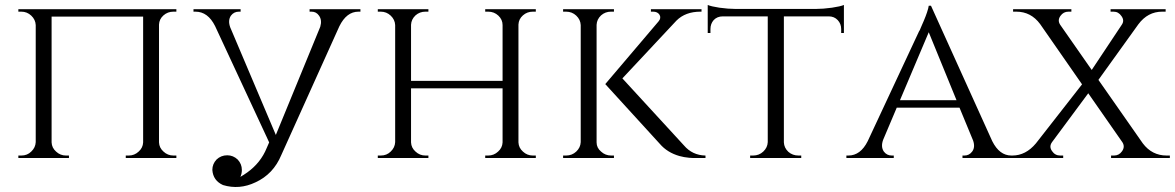

<svg xmlns="http://www.w3.org/2000/svg" viewBox="-20 -637 4736 774"><path d="M487 0V-10H499Q522 -10 539 -26Q556 -41 557 -63V-570H188V-63Q189 -41 206 -26Q223 -10 246 -10H258V0H54V-10H66Q90 -10 106 -26Q123 -42 124 -64V-536Q123 -558 106 -574Q89 -590 66 -590H54V-600H691V-590H679Q656 -590 639 -575Q622 -560 621 -538V-63Q622 -41 639 -26Q656 -10 679 -10H691V0Z M1054 -87 1053 -89 847 -532Q818 -590 768 -590H760V-600H950V-590H943Q923 -590 911 -574Q898 -555 908 -527L1092 -93L1271 -529Q1279 -556 1266 -574Q1255 -590 1236 -590H1228V-600H1433V-590H1425Q1377 -590 1348 -531L1114 -12Q1082 65 1010 98Q945 129 879 109Q839 91 836 48Q836 24 853 6Q871 -11 896 -11Q920 -11 938 6Q955 24 955 48Q955 63 949 76Q963 68 977 58Q1031 19 1055 -40L1065 -63Q1060 -75 1054 -87Z M1936 0V-10H1948Q1971 -10 1988 -26Q2005 -41 2006 -63V-281H1637V-63Q1638 -41 1655 -26Q1672 -10 1695 -10H1707V0H1503V-10H1515Q1539 -10 1555 -26Q1572 -42 1573 -64V-536Q1572 -558 1555 -574Q1538 -590 1515 -590H1503V-600H1707V-590H1695Q1672 -590 1655 -575Q1638 -559 1637 -537V-311H2006V-536Q2006 -558 1989 -574Q1972 -590 1948 -590H1936V-600H2140V-590H2128Q2105 -590 2088 -575Q2071 -560 2070 -538V-63Q2071 -41 2088 -26Q2105 -10 2128 -10H2140V0Z M2737 -51Q2771 -11 2824 -10V0H2774Q2765 -1 2758 -1Q2737 -3 2719 -8Q2670 -22 2640 -57L2420 -298L2635 -551Q2646 -564 2639 -577Q2631 -590 2613 -590H2604V-600H2808V-590H2804Q2743 -590 2707 -554L2489 -321ZM2385 -63Q2385 -41 2403 -26Q2420 -10 2444 -10H2455V0H2250V-10H2262Q2286 -10 2303 -26Q2320 -42 2321 -64V-536Q2320 -558 2303 -574Q2286 -590 2262 -590H2250V-600H2455V-590H2443Q2420 -590 2403 -575Q2386 -559 2385 -537Z M3270 -601Q3298 -601 3334 -606Q3368 -611 3382 -617V-504H3371V-520Q3371 -541 3357 -556Q3343 -571 3321 -571H3140V-63Q3141 -41 3158 -25Q3175 -10 3199 -10H3210V0H3004V-10H3016Q3040 -10 3057 -26Q3074 -42 3075 -64V-571H2894Q2871 -571 2857 -556Q2844 -541 2844 -520V-504H2833V-617Q2847 -611 2880 -606Q2916 -601 2944 -601Z M3980 -68Q4009 -10 4057 -10H4065V0H3860V-10H3868Q3887 -10 3899 -26Q3912 -43 3903 -70L3848 -203H3595L3540 -73Q3530 -45 3543 -26Q3555 -10 3575 -10H3583V0H3392V-10H3400Q3449 -10 3478 -68L3685 -511L3687 -514L3689 -518L3691 -523Q3694 -530 3697 -537L3704 -553Q3712 -572 3717 -587Q3723 -605 3724 -614H3733ZM3836 -233 3724 -507 3608 -233Z M4696 -10V0H4459V-10H4471Q4491 -10 4503 -27Q4516 -45 4505 -63L4367 -261L4221 -64Q4208 -46 4221 -28Q4233 -10 4254 -10H4266V0H4048V-10H4061Q4115 -10 4156 -59L4342 -297L4173 -540Q4136 -590 4077 -590H4064V-600H4299V-590H4287Q4267 -590 4255 -573Q4242 -555 4254 -537L4381 -355L4502 -537Q4514 -554 4501 -572Q4489 -590 4469 -590H4457V-600H4679V-590H4665Q4607 -590 4569 -539L4408 -315L4587 -59Q4624 -10 4683 -10Z"/></svg>

Font: Cinzel(RUS BY LYAJKA)
Style: Regular
Weight: 400
Designer: Natanael Gama
Version: Version 1.001;PS 001.001;hotconv 1.0.56;makeotf.lib2.0.21325